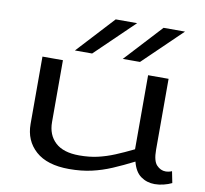

<svg xmlns="http://www.w3.org/2000/svg" viewBox="-86 -884 1056 988"><g transform="rotate(10 442.0 -390.0)"><path d="M337 10Q222 10 162 -43.5Q102 -97 102 -184V-536H209V-213Q209 -146 251 -107Q293 -68 376 -68Q429 -68 472.5 -78Q516 -88 559.5 -106Q603 -124 654 -149V-536H761V-165Q761 -107 781.5 -85.5Q802 -64 828 -64Q845 -64 861 -71L873 -11Q855 -2 831 4Q807 10 784 10Q743 10 711.5 -12.5Q680 -35 667 -87Q610 -58 558.5 -36Q507 -14 454 -2Q401 10 337 10ZM511 -596 690 -790H802L601 -596ZM261 -596 440 -790H552L351 -596Z"/></g></svg>

Font: Georama ExtraExtended
Style: Regular
Weight: 400
Width: 8
Designer: Jean-Baptiste Levee
Foundry: Production Type
Version: Version 1.000